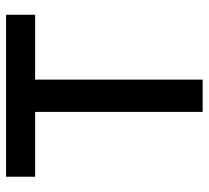

<svg xmlns="http://www.w3.org/2000/svg" viewBox="-48 -646 694 639"><g transform="rotate(-90 299.5 -327.0)"><path d="M246.1 0V-654.3H353.5V0ZM30.3 -557.6V-654.3H569.3V-557.6Z"/></g></svg>

Font: Sen Medium
Style: Regular
Weight: 500
Designer: Kosal Sen, Philatype
Foundry: Philatype
Version: Version 2.000;gftools[0.9.31]